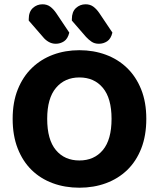

<svg xmlns="http://www.w3.org/2000/svg" viewBox="-20 -858 740 895"><path d="M350 17Q283 17 226 -4Q169 -25 127.5 -65.5Q86 -106 62.5 -166Q39 -226 39 -304Q39 -382 63 -441.5Q87 -501 129 -541.5Q171 -582 227.5 -603Q284 -624 350 -624Q416 -624 473 -603Q530 -582 572 -541.5Q614 -501 638 -441.5Q662 -382 662 -304Q662 -226 638.5 -166Q615 -106 573 -65.5Q531 -25 474 -4Q417 17 350 17ZM350 -497Q282 -497 241 -448.5Q200 -400 200 -304Q200 -207 240.5 -158.5Q281 -110 350 -110Q419 -110 459.5 -158.5Q500 -207 500 -304Q500 -400 459.5 -448.5Q419 -497 350 -497ZM114 -762V-769Q114 -803 133 -820.5Q152 -838 178 -838Q199 -838 214 -827Q229 -816 242 -797L303 -706Q296 -677 278.5 -665.5Q261 -654 240 -654Q222 -654 206.5 -663Q191 -672 180 -686ZM315 -762V-769Q315 -803 334 -820.5Q353 -838 379 -838Q400 -838 415 -827Q430 -816 443 -797L504 -706Q497 -677 479.5 -665.5Q462 -654 441 -654Q421 -654 407 -663.5Q393 -673 381 -686Z"/></svg>

Font: Baloo 2 Latin
Style: Bold
Weight: 400
Designer: Sarang Kulkarni and Ek Type
Foundry: Ek Type
Version: Version 1.001